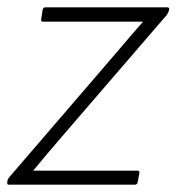

<svg xmlns="http://www.w3.org/2000/svg" viewBox="-20 -502 481 522"><path d="M4 0Q-2 0 0 -6V-10Q1 -15 5 -20L300 -363Q317 -383 334 -403Q351 -423 368 -442V-443Q342 -443 316 -443Q290 -443 263 -443H96Q91 -443 92 -450L96 -476Q98 -482 103 -482H434Q441 -482 440 -476L439 -473Q438 -468 434 -462L147 -129Q128 -107 109 -84.5Q90 -62 71 -39V-38Q98 -38 123.5 -38Q149 -38 174 -38H353Q360 -38 359 -32L354 -5Q352 0 347 0Z"/></svg>

Font: Sofia Sans Semi Condensed ExtraLight
Style: Italic
Weight: 250
Italic angle: -9°
Version: Version 4.100